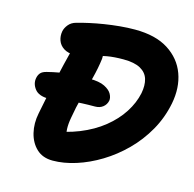

<svg xmlns="http://www.w3.org/2000/svg" viewBox="-105 -816 944 933"><g transform="rotate(15 367.0 -349.5)"><path d="M140.8 -276Q92.4 -276 72.3 -302.3Q52.2 -328.6 58.2 -358Q61.2 -373.2 70.1 -383.5Q79 -393.8 100.2 -399Q159.6 -414.2 208.7 -417.7Q257.8 -421.2 308.8 -421.2Q359 -421.2 386.1 -407.6Q413.2 -394 422.9 -375.7Q432.6 -357.4 429.8 -342.4Q425.4 -322.2 409.6 -309.8Q393.8 -297.4 369.8 -297.4Q298.8 -297.4 254.2 -292.1Q209.6 -286.8 183 -281.4Q156.4 -276 140.8 -276ZM238.8 9.8Q188.6 9.8 157.5 -19.5Q126.4 -48.8 115.1 -95.5Q103.8 -142.2 114.4 -194.6Q132.4 -286.8 151 -370.3Q169.6 -453.8 192 -541.2Q200.2 -572.6 219.4 -585.8Q238.6 -599 278.4 -599Q309.2 -599 327.8 -579.4Q346.4 -559.8 343.4 -530.2Q337.4 -482.2 323.9 -430Q310.4 -377.8 295.7 -323.3Q281 -268.8 272 -213.6Q266.2 -182 267.3 -156.4Q268.4 -130.8 279 -102L180 -126.2Q263.4 -136 331.3 -163.4Q399.2 -190.8 449.1 -231Q499 -271.2 530 -319.4Q561 -367.6 571.6 -418.4Q579.6 -459.4 570.5 -490Q561.4 -520.6 530.8 -537.6Q500.2 -554.6 444.8 -554.6Q398.4 -554.6 363.7 -548.6Q329 -542.6 302.3 -534Q275.6 -525.4 253.7 -519.4Q231.8 -513.4 211 -513.4Q176 -513.4 154.6 -527.2Q133.2 -541 125.4 -563.1Q117.6 -585.2 122 -609.2Q125.4 -626.8 139.1 -643.6Q152.8 -660.4 176.6 -666.8Q203.8 -674.6 237.6 -682.1Q271.4 -689.6 309 -695.6Q346.6 -701.6 385.7 -705.3Q424.8 -709 461.8 -709Q565.6 -709 629.9 -668Q694.2 -627 718.9 -559.2Q743.6 -491.4 727.6 -408.8Q712.6 -333.2 675.9 -268.7Q639.2 -204.2 587.8 -153Q536.4 -101.8 476.8 -65.5Q417.2 -29.2 355.8 -9.7Q294.4 9.8 238.8 9.8Z"/></g></svg>

Font: Shantell Sans Light
Style: Italic
Weight: 300
Italic angle: -11°
Designer: Stephen Nixon, Anya Danilova, Shantell Martin
Foundry: Arrow Type
Version: Version 1.008;[ac192a2d6]